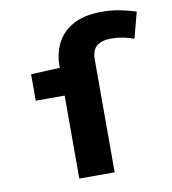

<svg xmlns="http://www.w3.org/2000/svg" viewBox="-80 -780 761 850"><g transform="rotate(-10 300.0 -355.0)"><path d="M208 0V-506Q208 -562 231.5 -608.5Q255 -655 305 -682.5Q355 -710 435 -710Q478 -710 517 -702Q556 -694 587 -684L556 -567Q534 -576 508 -581Q482 -586 455 -586Q411 -586 389 -567.5Q367 -549 367 -506V0ZM78 -373V-492L213 -498H310V-373Z"/></g></svg>

Font: Source Code Pro ExtraLight ExtraBold
Style: Regular
Weight: 800
Monospace: yes
Version: Version 1.018;hotconv 1.0.116;makeotfexe 2.5.65601